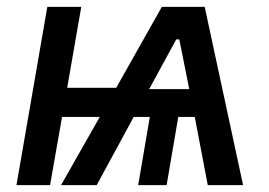

<svg xmlns="http://www.w3.org/2000/svg" viewBox="-20 -540 786 560"><path d="M28 0H126L161 -199H271L158 0H262L370 -199H417L383 0H466L500 -199H548L586 0H689L577 -520H452L319 -284H176L217 -520H118ZM415 -280 494 -425H503L532 -280Z"/></svg>

Font: Fixel Text 20240404 Medium
Style: Italic
Weight: 500
Width: 4
Italic angle: -10°
Designer: AlfaBravo + MacPaw
Foundry: Kyrylo Tkachov, Marchela Mozhyna, Serhii Makarenko, Maria Weinstein, Zakhar Kryvoshyya
Version: Version 1.211;Glyphs 3.2 (3225)